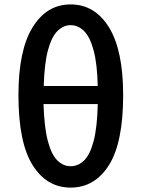

<svg xmlns="http://www.w3.org/2000/svg" viewBox="-20 -830 637 864"><path d="M297.9 14.2Q189.9 14.2 126.5 -87.4Q63 -189 63 -401.9Q63 -603.5 126.5 -706.8Q189.9 -810.1 297.9 -810.1Q406.7 -810.1 470.5 -706.8Q534.2 -603.5 534.2 -401.9Q534.2 -189 470.5 -87.4Q406.7 14.2 297.9 14.2ZM297.9 -82Q331.5 -82 358.2 -107.7Q384.8 -133.3 401.1 -194.3Q417.5 -255.4 419.9 -361.8H175.8Q179.2 -255.4 195.6 -194.3Q211.9 -133.3 238.5 -107.7Q265.1 -82 297.9 -82ZM176.8 -442.9H419.9Q417.5 -543.9 401.1 -604Q384.8 -664.1 358.2 -690.4Q331.5 -716.8 297.9 -716.8Q265.1 -716.8 238.5 -690.4Q211.9 -664.1 195.8 -604Q179.7 -543.9 176.8 -442.9Z"/></svg>

Font: Source Han Sans CN Medium
Style: Regular
Weight: 500
Designer: Ryoko NISHIZUKA  (kana, bopomofo & ideographs); Paul D. Hunt (Latin, Greek & Cyrillic); Sandoll Communications , Soo-you
Foundry: Adobe
Version: Version 2.004;hotconv 1.0.118;makeotfexe 2.5.65603